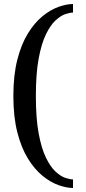

<svg xmlns="http://www.w3.org/2000/svg" viewBox="-20 -768 429 954"><path d="M342.8 166Q310.1 166 270 151.6Q230 137.2 190.7 105Q151.4 72.8 118.7 19.8Q85.9 -33.2 66.2 -110.1Q46.4 -187 46.4 -291Q46.4 -395 66.2 -471.9Q85.9 -548.8 118.7 -601.8Q151.4 -654.8 190.7 -687Q230 -719.2 270 -733.6Q310.1 -748 342.8 -748V-705.6Q327.6 -705.6 304.4 -697.8Q281.2 -689.9 255.9 -666.5Q230.5 -643.1 208.3 -597.4Q186 -551.8 172.1 -477.1Q158.2 -402.3 158.2 -291Q158.2 -179.7 172.1 -105Q186 -30.3 208.3 15.4Q230.5 61 255.9 84.5Q281.2 107.9 304.4 115.7Q327.6 123.5 342.8 123.5Z"/></svg>

Font: Gelasio Medium
Style: Regular
Weight: 500
Designer: Eben Sorkin
Foundry: Eben Sorkin
Version: Version 1.008